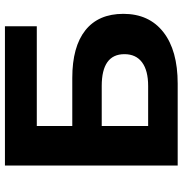

<svg xmlns="http://www.w3.org/2000/svg" viewBox="-1 -739 740 778"><g transform="rotate(-90 369.0 -350.0)"><path d="M87.3 0V-700H651.5V-570.9H247.5V-427.1H442.3Q568.7 -427.1 635.3 -374.1Q701.9 -321.1 701.9 -220.1Q701.9 -116 627.8 -58Q553.7 0 418.9 0ZM247.5 -119.7H409.6Q472.3 -119.7 505.4 -144.4Q538.5 -169.1 538.5 -215.8Q538.5 -307.8 409.6 -307.8H247.5Z"/></g></svg>

Font: Montserrat Thin
Style: Regular
Weight: 100
Designer: Julieta Ulanovsky
Foundry: Julieta Ulanovsky
Version: Version 9.000